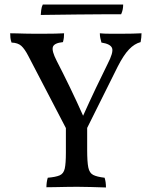

<svg xmlns="http://www.w3.org/2000/svg" viewBox="-20 -825 670 848"><path d="M365 -264V-163Q365 -110 370 -85.5Q375 -61 391.5 -52.5Q408 -44 442 -40Q445 -31 446.5 -20Q448 -9 448 3Q415 2 382 1Q349 0 321 0Q299 0 272.5 0.5Q246 1 222.5 1.5Q199 2 185 2Q185 -8 186.5 -19.5Q188 -31 191 -40Q226 -43 243.5 -50.5Q261 -58 266 -80.5Q271 -103 271 -150V-264ZM357 -244H279L105 -578Q89 -609 74 -622.5Q59 -636 31 -637Q27 -648 26 -658Q25 -668 25 -678Q39 -678 56 -677.5Q73 -677 91.5 -676.5Q110 -676 129 -676Q148 -676 173.5 -676Q199 -676 223.5 -676.5Q248 -677 263 -678Q263 -667 262 -658.5Q261 -650 258 -639Q219 -635 213.5 -617.5Q208 -600 230 -557Q257 -505 288.5 -440Q320 -375 351 -305H343Q375 -376 403.5 -436Q432 -496 455 -542Q482 -594 475 -612.5Q468 -631 428 -637Q425 -648 423 -657.5Q421 -667 421 -678Q439 -676 467.5 -676Q496 -676 519 -676Q542 -676 565 -676.5Q588 -677 605 -678Q605 -668 604 -659Q603 -650 601 -639Q574 -632 550 -607Q526 -582 500 -531ZM524 -805Q524 -794 522 -783.5Q520 -773 515 -762Q499 -762 447 -762Q395 -762 320.5 -761Q246 -760 160 -759Q160 -765 162 -780.5Q164 -796 169 -805Z"/></svg>

Font: Vollkorn
Style: Regular
Weight: 400
Designer: Friedrich Althausen
Foundry: Friedrich Althausen
Version: Version 4.104